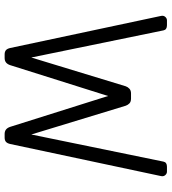

<svg xmlns="http://www.w3.org/2000/svg" viewBox="24 -764 740 828"><g transform="rotate(90 394.0 -350.0)"><path d="M215 0Q203 0 196.5 -5.5Q190 -11 187 -24L50 -668Q49 -672 48.5 -675.5Q48 -679 48 -680Q48 -688 54 -694Q60 -700 68 -700H89Q108 -700 111 -685L228 -115L352 -522Q355 -531 362.5 -538Q370 -545 383 -545H405Q419 -545 426 -538Q433 -531 436 -522L560 -115L677 -685Q680 -700 699 -700H720Q728 -700 734 -694Q740 -688 740 -680Q740 -679 739.5 -675.5Q739 -672 738 -668L601 -24Q598 -11 591.5 -5.5Q585 0 573 0H558Q546 0 538.5 -6Q531 -12 527 -24L394 -446L261 -24Q257 -12 249.5 -6Q242 0 230 0Z"/></g></svg>

Font: Rubik Light Light
Style: Regular
Weight: 300
Version: Version 2.101